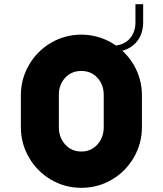

<svg xmlns="http://www.w3.org/2000/svg" viewBox="-20 -881 780 920"><path d="M566 -638Q610 -598 635 -542.5Q660 -487 660 -425V-271Q660 -193 621 -126Q582 -59 515.5 -20Q449 19 370 19Q291 19 224.5 -20Q158 -59 119 -126Q80 -193 80 -271V-425Q80 -503 119 -570Q158 -637 224.5 -676Q291 -715 370 -715Q415 -715 457.5 -701.5Q500 -688 535 -663Q578 -668 603.5 -698Q629 -728 629 -775V-861H666V-775Q666 -722 639 -686Q612 -650 566 -638ZM477 -426Q477 -475 447 -508Q417 -541 370 -541Q322 -541 292 -508Q262 -475 262 -426V-271Q262 -223 292 -189Q322 -155 370 -155Q417 -155 447 -189Q477 -223 477 -271Z"/></svg>

Font: Major Mono Display
Style: Regular
Weight: 400
Designer: Emre Parlak
Foundry: Emre Parlak
Version: Version 2.000; ttfautohint (v1.8) -l 8 -r 50 -G 200 -x 14 -D